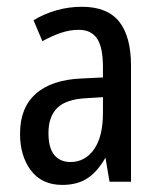

<svg xmlns="http://www.w3.org/2000/svg" viewBox="-20 -531 473 561"><path d="M280.8 -200.7V-247.1L232.4 -244.1Q173.3 -241.2 147.5 -215.8Q121.6 -190.4 121.6 -142.6Q121.6 -98.6 138.7 -78.1Q155.8 -57.6 186 -57.6Q228 -57.6 254.4 -94.2Q280.8 -131.3 280.8 -200.7ZM219.2 -511.2Q293.9 -511.2 328.6 -467.3Q362.8 -423.3 362.8 -339.4V-2V0H361.3H301.8H300.3L299.8 -1.5L288.1 -70.3Q276.4 -49.8 263.7 -35.2Q251 -20.5 236.3 -10.7Q207 9.3 161.6 9.3Q102.1 9.3 69.8 -33.7Q38.1 -76.7 38.6 -141.1Q38.6 -216.3 85 -257.3Q131.3 -298.3 220.2 -301.8L280.8 -304.7V-334.5Q280.8 -393.6 263.2 -418.9Q245.6 -444.3 209 -443.8Q184.1 -443.8 158.2 -435.1Q132.3 -426.3 105.5 -411.6L103.5 -410.6L103 -412.6L78.6 -470.2L78.1 -471.7L79.6 -472.7Q108.4 -490.2 144.3 -500.7Q180.2 -511.2 219.2 -511.2Z"/></svg>

Font: MAUL Condensed
Style: Condensed Regular
Weight: 400
Designer: MAUL
Version: Version 1.0; 2020; ttfautohint (v1.8.3)